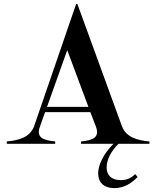

<svg xmlns="http://www.w3.org/2000/svg" viewBox="-20 -740 805 988"><path d="M15 -12V0H264V-12C203 -18 165 -32 185 -87L212 -163H445L473 -90C495 -33 459 -18 397 -12V0H564C460 104 456 228 569 228C622 228 660 199 688 171L676 156C661 170 640 187 601 187C501 187 512 74 590 0H749V-12C688 -18 631 -32 608 -89L378 -720H372L155 -89C133 -33 77 -18 15 -12ZM222 -190 326 -482 435 -190Z"/></svg>

Font: Sprat Medium
Style: Regular
Weight: 500
Designer: Ethan Nakache
Foundry: Collletttivo
Version: Version 2.000;Glyphs 3.2 (3217)